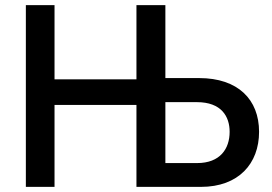

<svg xmlns="http://www.w3.org/2000/svg" viewBox="-20 -730 1064 750"><path d="M81 0H193V-320H513V0H765C912 0 992 -91 992 -215C992 -341 910 -425 758 -425H626V-710H513V-420H193V-710H81ZM626 -93V-331H749C845 -331 877 -275 877 -215C877 -149 840 -93 750 -93Z"/></svg>

Font: FIGSv2-sans-serif SemiBold
Style: Regular
Weight: 600
Designer: Matt McInerney, Pablo Impallari, Rodrigo Fuenzalida,Mirko Velimirovic
Foundry: Matt McInerney, Pablo Impallari, Rodrigo Fuenzalida
Version: Version 4.021;hotconv 1.0.109;makeotfexe 2.5.65596